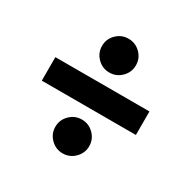

<svg xmlns="http://www.w3.org/2000/svg" viewBox="-137 -778 860 863"><g transform="rotate(30 293.0 -346.5)"><path d="M48.8 -285.2V-407.2H537.1V-285.2ZM293 -48.8Q256.8 -48.8 230.9 -74.7Q205.1 -100.6 205.1 -136.2Q205.1 -172.4 230.9 -198.2Q256.8 -224.1 293 -224.1Q329.1 -224.1 355 -198.2Q380.9 -172.4 380.9 -136.2Q380.9 -100.6 355 -74.7Q329.1 -48.8 293 -48.8ZM293 -468.3Q256.8 -468.3 231 -494.1Q205.1 -520 205.1 -556.1Q205.1 -592.3 230.9 -617.9Q256.8 -643.6 293 -643.6Q329.1 -643.6 355 -618Q380.9 -592.4 380.9 -556.2Q380.9 -520 355 -494.1Q329.1 -468.3 293 -468.3Z"/></g></svg>

Font: Cascadia Code
Style: Regular
Weight: 400
Monospace: yes
Designer: Aaron Bell
Foundry: Saja Typeworks
Version: Version 2106.017